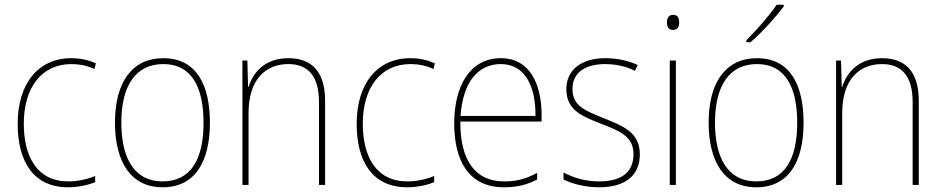

<svg xmlns="http://www.w3.org/2000/svg" viewBox="-20 -785 3999 815"><path d="M269 10C314 10 356 0 384 -12V-38C351 -24 310 -15 270 -15C137 -15 81 -121 81 -260C81 -416 159 -513 283 -513C316 -513 349 -507 381 -492L387 -516C356 -530 323 -538 283 -538C141 -538 55 -429 55 -259C55 -101 121 10 269 10Z M871 -264C871 -423 815 -538 673 -538C541 -538 468 -436 468 -265C468 -97 536 10 670 10C807 10 871 -97 871 -264ZM495 -265C495 -421 556 -513 673 -513C798 -513 844 -408 844 -264C844 -110 791 -15 670 -15C551 -15 495 -112 495 -265Z M1204 -538C1104 -538 1054 -477 1035 -416H1033L1030 -528H1009V0H1035V-305C1035 -446 1106 -513 1204 -513C1285 -513 1334 -465 1334 -352V0H1360V-357C1360 -481 1303 -538 1204 -538Z M1708 10C1753 10 1795 0 1823 -12V-38C1790 -24 1749 -15 1709 -15C1576 -15 1520 -121 1520 -260C1520 -416 1598 -513 1722 -513C1755 -513 1788 -507 1820 -492L1826 -516C1795 -530 1762 -538 1722 -538C1580 -538 1494 -429 1494 -259C1494 -101 1560 10 1708 10Z M2106 -538C1972 -538 1908 -416 1908 -261C1908 -100 1972 10 2119 10C2175 10 2218 -1 2260 -23V-51C2208 -24 2172 -15 2119 -15C1997 -15 1933 -105 1934 -269H2279V-295C2279 -427 2230 -538 2106 -538ZM2106 -513C2208 -513 2254 -420 2253 -293H1935C1945 -438 2010 -513 2106 -513Z M2696 -130C2696 -226 2621 -251 2541 -284C2466 -315 2410 -334 2410 -407C2410 -477 2464 -513 2549 -513C2594 -513 2644 -502 2675 -484L2687 -509C2651 -526 2603 -538 2549 -538C2444 -538 2384 -485 2384 -407C2384 -317 2450 -292 2533 -259C2611 -229 2669 -206 2669 -131C2669 -59 2625 -15 2523 -15C2468 -15 2416 -29 2372 -53V-23C2404 -7 2459 10 2523 10C2639 10 2696 -44 2696 -130Z M2837 -722C2817 -722 2811 -706 2811 -690C2811 -673 2817 -658 2836 -658C2857 -658 2863 -672 2863 -690C2863 -706 2859 -722 2837 -722ZM2849 -528H2823V0H2849Z M3307 -758V-765H3277C3246 -719 3193 -659 3148 -614V-606H3166C3214 -647 3272 -711 3307 -758ZM3391 -264C3391 -423 3335 -538 3193 -538C3061 -538 2988 -436 2988 -265C2988 -97 3056 10 3190 10C3327 10 3391 -97 3391 -264ZM3015 -265C3015 -421 3076 -513 3193 -513C3318 -513 3364 -408 3364 -264C3364 -110 3311 -15 3190 -15C3071 -15 3015 -112 3015 -265Z M3724 -538C3624 -538 3574 -477 3555 -416H3553L3550 -528H3529V0H3555V-305C3555 -446 3626 -513 3724 -513C3805 -513 3854 -465 3854 -352V0H3880V-357C3880 -481 3823 -538 3724 -538Z"/></svg>

Font: Noto Sans Devanagari SemiCondensed Thin
Style: Regular
Weight: 100
Width: 4
Designer: Jelle Bosma - Monotype Design Team
Foundry: Monotype Imaging Inc.
Version: Version 2.004